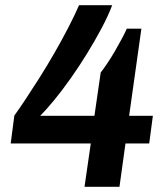

<svg xmlns="http://www.w3.org/2000/svg" viewBox="-20 -716 640 736"><path d="M304 0 328 -166H21L35 -273Q51 -295 76 -332.5Q101 -370 130.5 -416.5Q160 -463 189 -513.5Q218 -564 242.5 -611.5Q267 -659 283 -696H410Q395 -656 369.5 -608Q344 -560 313.5 -510.5Q283 -461 250.5 -415Q218 -369 187.5 -332Q157 -295 134 -272H342L366 -438Q377 -452 391.5 -473.5Q406 -495 420.5 -520Q435 -545 447 -567.5Q459 -590 466 -606H522L475 -272H566L552 -166H461L438 0Z"/></svg>

Font: Chivo Mono SemiBold
Style: Italic
Weight: 600
Italic angle: -8.05°
Monospace: yes
Version: Version 1.008